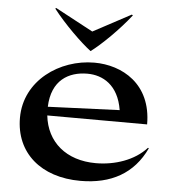

<svg xmlns="http://www.w3.org/2000/svg" viewBox="-54 -798 772 860"><g transform="rotate(5 332.5 -368.0)"><path d="M329 -468C398 -468 469 -430 487 -318L165 -305C169 -425 245 -468 329 -468ZM45 -245C45 -88 161 13 339 13C477 13 577 -42 632 -159L628 -161C574 -101 486 -72 401 -72C268 -72 179 -147 166 -266L615 -265C615 -448 480 -520 356 -520C200 -520 45 -413 45 -245ZM164 -749 160 -746C212 -679 289 -604 334 -570C379 -603 457 -679 509 -746L504 -749L334 -658Z"/></g></svg>

Font: Coconat Demi
Style: Regular
Weight: 400
Designer: Sara Lavazza
Foundry: Collletttivo
Version: Version 1.000;Glyphs 3.2 (3217)